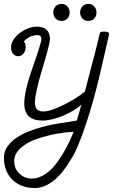

<svg xmlns="http://www.w3.org/2000/svg" viewBox="-40 -635 598 973"><path d="M463 -457Q466 -469 470 -472Q474 -475 487 -475Q513 -475 513 -462L490 -361L464 -249Q450 -189 432 -125Q414 -61 394.5 -2.5Q375 56 355 103.5Q335 151 316 178Q299 207 279 232.5Q259 258 236 277Q213 296 188 307Q163 318 135 318Q102 318 73.5 307.5Q45 297 24 277Q3 257 -8.5 228.5Q-20 200 -20 165Q-20 132 -1.5 106.5Q17 81 45.5 62Q74 43 108 30Q142 17 173.5 8.5Q205 0 229 -4.5Q253 -9 262 -10L349 -24Q350 -24 373 -107L372 -105Q357 -90 333 -75.5Q309 -61 282 -49.5Q255 -38 227 -31Q199 -24 176 -24Q83 -24 83 -110Q83 -173 126 -295Q148 -357 158.5 -391.5Q169 -426 170 -434Q170 -457 151 -457Q110 -457 81 -425Q90 -414 90 -397Q90 -377 79 -363.5Q68 -350 52 -350Q37 -350 26.5 -362.5Q16 -375 16 -394Q16 -415 28.5 -434Q41 -453 60 -467.5Q79 -482 102 -491Q125 -500 146 -500Q213 -500 213 -436Q213 -414 175 -288Q137 -162 137 -115Q137 -70 179 -70Q199 -70 227.5 -80Q256 -90 286 -105Q316 -120 344 -138Q372 -156 390 -171Q425 -302 443 -373Q461 -444 463 -457ZM333 33Q296 34 249 42.5Q202 51 151 67.5Q100 84 66 114Q32 144 32 181Q32 220 58.5 245Q85 270 121 270Q156 270 190 247Q224 224 251 186Q278 148 297.5 111Q317 74 333 33ZM272 -529Q252 -529 241 -542Q230 -555 230 -572Q230 -589 241 -602Q252 -615 272 -615Q291 -615 302 -602Q313 -589 313 -572Q313 -554 302 -541.5Q291 -529 272 -529ZM408 -529Q388 -529 377 -542Q366 -555 366 -572Q366 -589 377 -602Q388 -615 408 -615Q427 -615 438 -602Q449 -589 449 -572Q449 -554 438 -541.5Q427 -529 408 -529Z"/></svg>

Font: Bonbon
Style: Regular
Weight: 400
Designer: Ksenia Erulevich
Foundry: Cyreal (www.cyreal.org)
Version: Version 1.001